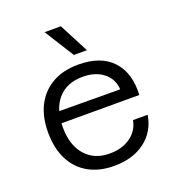

<svg xmlns="http://www.w3.org/2000/svg" viewBox="-142 -896 934 1021"><g transform="rotate(-20 325.0 -385.5)"><path d="M331 12Q247 12 186 -22.5Q125 -57 92.5 -121.5Q60 -186 60 -275Q60 -364 93 -427.5Q126 -491 187 -525.5Q248 -560 333 -560Q461 -560 526 -490Q591 -420 584 -297H126V-362L499 -360Q495 -420 450 -455.5Q405 -491 333 -491Q243 -491 193 -433.5Q143 -376 143 -273Q143 -208 165.5 -159.5Q188 -111 230 -84.5Q272 -58 331 -58Q401 -58 448.5 -91.5Q496 -125 507 -183H590Q575 -92 506 -40Q437 12 331 12ZM404 -616H330L225 -783H317Z"/></g></svg>

Font: Azeret Mono Thin Light
Style: Regular
Weight: 300
Version: Version 1.002